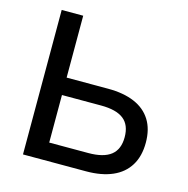

<svg xmlns="http://www.w3.org/2000/svg" viewBox="-104 -805 885 905"><g transform="rotate(15 338.5 -352.5)"><path d="M87 0V-705H192V-403H395Q470 -403 523 -380.5Q576 -358 604 -313.5Q632 -269 632 -203Q632 -137 604 -91.5Q576 -46 523 -23Q470 0 395 0ZM192 -86H383Q457 -86 493 -114.5Q529 -143 529 -202Q529 -262 493 -290Q457 -318 383 -318H192Z"/></g></svg>

Font: Nunito Sans 11pt SemiBold
Style: Regular
Weight: 600
Version: Version 3.101;gftools[0.9.27]